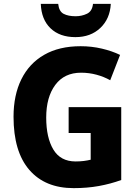

<svg xmlns="http://www.w3.org/2000/svg" viewBox="-20 -963 715 993"><path d="M335 -409H607V-32Q552 -12 491.5 -1Q431 10 361 10Q213 10 131.5 -84.5Q50 -179 50 -359Q50 -471 90.5 -553Q131 -635 208.5 -679.5Q286 -724 397 -724Q454 -724 507 -711.5Q560 -699 601 -679L550 -548Q518 -566 479.5 -576.5Q441 -587 399 -587Q313 -587 266 -524Q219 -461 219 -355Q219 -251 256 -189.5Q293 -128 371 -128Q394 -128 413.5 -130.5Q433 -133 449 -137V-275H335ZM553 -943Q549 -866 499 -818.5Q449 -771 370 -771Q289 -771 241.5 -816.5Q194 -862 191 -943H281Q285 -904 309 -891.5Q333 -879 371 -879Q403 -879 430 -892Q457 -905 461 -943Z"/></svg>

Font: Noto Sans Telugu SemiCondensed ExtraBold
Style: Regular
Weight: 800
Width: 4
Designer: Jelle Bosma - Monotype Design Team
Foundry: Monotype Imaging Inc.
Version: Version 2.005; ttfautohint (v1.8.4.7-5d5b)